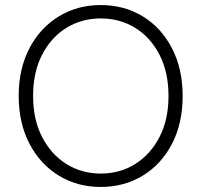

<svg xmlns="http://www.w3.org/2000/svg" viewBox="-20 -730 797 760"><path d="M379 10Q286 10 212.5 -35Q139 -80 96.5 -161.5Q54 -243 54 -350Q54 -458 96.5 -539Q139 -620 212.5 -665Q286 -710 379 -710Q472 -710 545.5 -665Q619 -620 661 -538.5Q703 -457 703 -350Q703 -242 661 -161Q619 -80 545.5 -35Q472 10 379 10ZM379 -43Q455 -43 515.5 -81Q576 -119 611.5 -188Q647 -257 647 -350Q647 -444 611.5 -513Q576 -582 515.5 -619.5Q455 -657 379 -657Q303 -657 242.5 -619.5Q182 -582 146.5 -513Q111 -444 111 -350Q111 -257 146.5 -188Q182 -119 242.5 -81Q303 -43 379 -43Z"/></svg>

Font: Fustat Light
Style: Regular
Weight: 300
Designer: Mohamed Gaber, Khaled Hosny, Laura Garcia Mut
Foundry: Kief Type Foundry, Alif Type Foundry, Hard Type Foundry
Version: Version 1.007